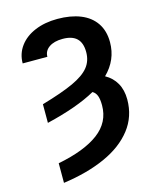

<svg xmlns="http://www.w3.org/2000/svg" viewBox="-133 -809 910 1108"><g transform="rotate(-15 322.0 -255.0)"><path d="M428.7 -489.3Q428.7 -543.9 400.9 -570.8Q373 -597.7 316.4 -597.7Q265.1 -597.7 235.1 -576.7Q205.1 -555.7 205.1 -520.5H57.6Q57.6 -578.1 90.6 -622.8Q123.5 -667.5 182.4 -692.1Q241.2 -716.8 316.4 -716.8Q396 -716.8 454.3 -693.4Q512.7 -669.9 544.4 -623.3Q576.2 -576.7 576.2 -508.8Q576.2 -402.8 497.6 -325.7Q540.5 -302.2 563.7 -261.2Q586.9 -220.2 586.9 -164.1Q586.9 -62 527.3 14.4Q467.8 90.8 360.6 138.9Q253.4 187 109.4 207V89.8Q269.5 58.6 353.5 -4.4Q437.5 -67.4 437.5 -168.9Q437.5 -204.6 429.7 -225.6Q421.9 -246.6 403.8 -256.8Q295.4 -195.8 109.4 -151.4V-262.7Q231.9 -298.3 300 -329.8Q368.2 -361.3 398.4 -398.7Q428.7 -436 428.7 -489.3Z"/></g></svg>

Font: Pretendard JP
Style: Bold
Weight: 700
Designer: Base glyphs from Inter by Rasmus Andersson; Hangeul glyphs from Noto Sans CJK(Source Han Sans) by Jang Soo-young and Kan
Foundry: Kil Hyung-jin
Version: Version 1.309